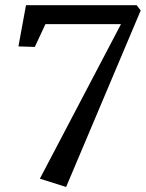

<svg xmlns="http://www.w3.org/2000/svg" viewBox="-20 -580 575 757"><path d="M457 -484.9H159.2L117.2 -395L52.7 -397L82.5 -559.6H519L534.7 -538.6L240.7 157.2L137.2 124.5Z"/></svg>

Font: Merriweather
Style: Italic
Weight: 400
Italic angle: -7°
Designer: Eben Sorkin ( eben@eyebytes.com )
Foundry: Eben Sorkin ( eben@eyebytes.com )
Version: Version 1.005; ttfautohint (v0.97) -l 13 -r 13 -G 200 -x 24 